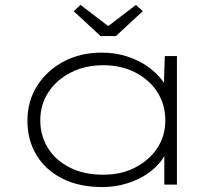

<svg xmlns="http://www.w3.org/2000/svg" viewBox="-20 -747 900 777"><path d="M394 10Q300 10 232 -24.5Q164 -59 127.5 -119.5Q91 -180 91 -259Q91 -338 130.5 -400Q170 -462 237.5 -498Q305 -534 392 -534Q447 -534 494.5 -518.5Q542 -503 578 -477.5Q614 -452 637 -421Q660 -390 666 -360L642 -369L647 -520H696V0H645V-144L663 -168Q658 -131 634.5 -99Q611 -67 574.5 -42.5Q538 -18 491.5 -4Q445 10 394 10ZM398 -40Q471 -40 527 -69Q583 -98 616 -147Q649 -196 649 -260Q649 -324 617 -374Q585 -424 528 -453.5Q471 -483 398 -483Q324 -483 266.5 -453.5Q209 -424 176 -374Q143 -324 143 -260Q143 -198 174 -148Q205 -98 262.5 -69Q320 -40 398 -40ZM387 -601 278 -702 306 -727 433 -630H403L530 -727L558 -702L449 -601Z"/></svg>

Font: Lexend Peta ExtraLight
Style: Regular
Weight: 250
Version: Version 1.007